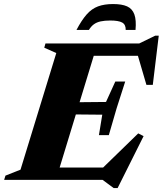

<svg xmlns="http://www.w3.org/2000/svg" viewBox="-58 -890 805 950"><path d="M220.5 -627.5 161 -654 167 -675H424.5L218.5 0H-37.5L-31 -21L43.5 -50.5ZM617.5 -637.5 644 -614H310.5L331 -675H631L710 -713.5H727.5L698 -470H666.5ZM504.5 40.5 449.5 0H124.5L145.5 -61H488.5L430 -39.5L626 -230L652.5 -216.5L524 40.5ZM480.5 -221.5H431.5L448 -322.5L231.5 -324.5L249.5 -383.5L466.5 -385.5L512.5 -486.5H561.5L519 -354ZM487.5 -788.5Q460 -788.5 440.2 -784.2Q420.5 -780 406.5 -769.8Q392.5 -759.5 382 -742H320.5Q346 -790.5 371 -818.8Q396 -847 427.2 -858.5Q458.5 -870 501.5 -870Q545 -870 570.8 -858.5Q596.5 -847 606.8 -818.8Q617 -790.5 612.5 -742H564Q564.5 -768.5 546.5 -778.5Q528.5 -788.5 487.5 -788.5Z"/></svg>

Font: Newsreader 24pt ExtraBold
Style: Italic
Weight: 800
Italic angle: -17°
Designer: Hugues Gentile
Foundry: Production Type
Version: Version 1.003